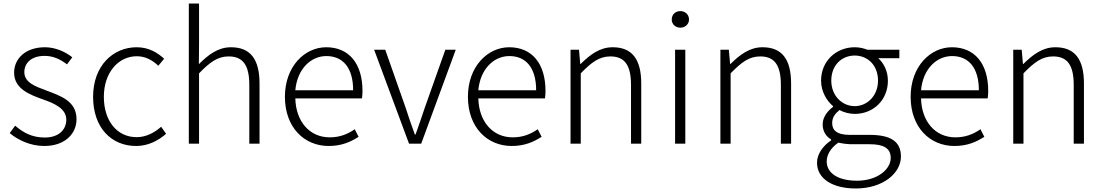

<svg xmlns="http://www.w3.org/2000/svg" viewBox="-20 -815 6260 1089"><path d="M231 13C349 13 414 -57 414 -139C414 -242 324 -271 242 -302C180 -325 118 -347 118 -406C118 -454 154 -498 233 -498C285 -498 324 -477 360 -450L390 -490C350 -522 293 -547 235 -547C123 -547 60 -481 60 -403C60 -311 148 -278 227 -250C289 -228 356 -199 356 -136C356 -81 315 -35 234 -35C161 -35 112 -63 66 -102L35 -60C83 -20 153 13 231 13Z M752 13C819 13 876 -16 922 -56L894 -96C858 -64 810 -37 755 -37C643 -37 569 -130 569 -266C569 -402 650 -496 756 -496C806 -496 845 -473 878 -442L911 -482C874 -515 826 -547 755 -547C623 -547 508 -444 508 -266C508 -89 613 13 752 13Z M1051 0H1109V-399C1171 -463 1215 -495 1277 -495C1359 -495 1394 -444 1394 -333V0H1452V-341C1452 -478 1401 -547 1290 -547C1217 -547 1162 -505 1108 -451L1109 -567V-795H1051Z M1844 13C1921 13 1971 -12 2014 -39L1992 -82C1952 -54 1907 -36 1850 -36C1735 -36 1658 -127 1655 -257H2033C2035 -270 2036 -284 2036 -299C2036 -455 1959 -547 1830 -547C1709 -547 1596 -439 1596 -266C1596 -91 1707 13 1844 13ZM1655 -303C1666 -425 1744 -497 1831 -497C1924 -497 1983 -432 1983 -303Z M2300 0H2369L2565 -533H2506L2390 -206C2373 -154 2354 -100 2337 -52H2333C2315 -100 2297 -154 2280 -206L2165 -533H2102Z M2882 13C2959 13 3009 -12 3052 -39L3030 -82C2990 -54 2945 -36 2888 -36C2773 -36 2696 -127 2693 -257H3071C3073 -270 3074 -284 3074 -299C3074 -455 2997 -547 2868 -547C2747 -547 2634 -439 2634 -266C2634 -91 2745 13 2882 13ZM2693 -303C2704 -425 2782 -497 2869 -497C2962 -497 3021 -432 3021 -303Z M3216 0H3274V-399C3336 -463 3380 -495 3442 -495C3524 -495 3559 -444 3559 -333V0H3617V-341C3617 -478 3566 -547 3455 -547C3382 -547 3327 -505 3273 -452H3271L3264 -533H3216Z M3809 0H3867V-533H3809ZM3839 -658C3865 -658 3888 -677 3888 -704C3888 -734 3865 -752 3839 -752C3812 -752 3790 -734 3790 -704C3790 -677 3812 -658 3839 -658Z M4066 0H4124V-399C4186 -463 4230 -495 4292 -495C4374 -495 4409 -444 4409 -333V0H4467V-341C4467 -478 4416 -547 4305 -547C4232 -547 4177 -505 4123 -452H4121L4114 -533H4066Z M4834 254C4990 254 5090 166 5090 73C5090 -12 5033 -50 4912 -50H4800C4723 -50 4700 -79 4700 -117C4700 -151 4719 -173 4742 -191C4766 -177 4799 -169 4828 -169C4933 -169 5016 -247 5016 -357C5016 -411 4993 -457 4961 -485H5081V-533H4899C4882 -540 4857 -547 4828 -547C4723 -547 4637 -469 4637 -358C4637 -294 4671 -241 4705 -213V-209C4681 -191 4646 -156 4646 -110C4646 -68 4667 -40 4694 -24V-19C4645 14 4614 61 4614 108C4614 198 4701 254 4834 254ZM4828 -213C4757 -213 4695 -271 4695 -358C4695 -446 4755 -500 4828 -500C4900 -500 4960 -446 4960 -358C4960 -271 4898 -213 4828 -213ZM4841 210C4732 210 4669 166 4669 101C4669 65 4689 26 4735 -6C4762 0 4790 3 4802 3H4911C4990 3 5032 24 5032 81C5032 145 4957 210 4841 210Z M5393 13C5470 13 5520 -12 5563 -39L5541 -82C5501 -54 5456 -36 5399 -36C5284 -36 5207 -127 5204 -257H5582C5584 -270 5585 -284 5585 -299C5585 -455 5508 -547 5379 -547C5258 -547 5145 -439 5145 -266C5145 -91 5256 13 5393 13ZM5204 -303C5215 -425 5293 -497 5380 -497C5473 -497 5532 -432 5532 -303Z M5727 0H5785V-399C5847 -463 5891 -495 5953 -495C6035 -495 6070 -444 6070 -333V0H6128V-341C6128 -478 6077 -547 5966 -547C5893 -547 5838 -505 5784 -452H5782L5775 -533H5727Z"/></svg>

Font: Source Han Sans SC Light
Style: Regular
Weight: 300
Designer: Ryoko NISHIZUKA (kana & ideographs); Paul D. Hunt (Latin, Greek & Cyrillic); Wenlong ZHANG (bopomofo); Sandoll Communica
Foundry: Adobe Systems Incorporated
Version: Version 1.004;PS 1.004;hotconv 1.0.82;makeotf.lib2.5.63406